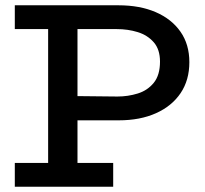

<svg xmlns="http://www.w3.org/2000/svg" viewBox="-20 -706 775 726"><path d="M236 -251V-343L424 -341Q464 -341 501 -352.5Q538 -364 561.5 -393Q585 -422 585 -473Q585 -519 561.5 -546Q538 -573 501 -584.5Q464 -596 421 -596H36V-686H428Q509 -686 569 -660Q629 -634 662.5 -586Q696 -538 696 -471Q696 -403 663 -354Q630 -305 570 -278Q510 -251 429 -251ZM36 0V-90H408V0ZM162 -50V-638H273V-50Z"/></svg>

Font: BioRhyme Medium
Style: Regular
Weight: 500
Designer: Aoife Mooney
Foundry: Aoife Mooney Type
Version: Version 1.600;gftools[0.9.33]